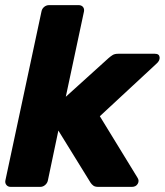

<svg xmlns="http://www.w3.org/2000/svg" viewBox="-20 -730 644 750"><path d="M22 0Q11 0 5 -7.5Q-1 -15 1 -25L142 -685Q144 -696 152.5 -703Q161 -710 172 -710H287Q298 -710 304 -703Q310 -696 308 -685L237 -352L404 -503Q412 -510 420 -515Q428 -520 442 -520H585Q602 -520 603.5 -506.5Q605 -493 591 -481L370 -276L517 -36Q525 -24 518 -12Q511 0 495 0H364Q351 0 344.5 -5Q338 -10 334 -16L208 -220L167 -25Q165 -15 156.5 -7.5Q148 0 137 0Z"/></svg>

Font: Rubik
Style: Bold Italic
Weight: 700
Italic angle: -12°
Designer: Hubert and Fischer
Foundry: Hubert and Fischer
Version: Version 2.300;gftools[0.9.30]